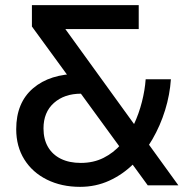

<svg xmlns="http://www.w3.org/2000/svg" viewBox="-20 -720 747 746"><path d="M554 0 104 -617V-700H519V-607H170L213 -636L673 0ZM291 6Q219 6 162.5 -22Q106 -50 74.5 -100.5Q43 -151 43 -218Q43 -321 108.5 -377Q174 -433 285 -433H315L323 -356H295Q230 -356 189.5 -320Q149 -284 149 -221Q149 -179 166.5 -149Q184 -119 216.5 -103Q249 -87 294 -87Q343 -87 382 -106.5Q421 -126 450.5 -159.5Q480 -193 500 -236Q520 -279 531.5 -324.5Q543 -370 546 -412H644Q640 -352 621.5 -292Q603 -232 572 -178.5Q541 -125 499 -83.5Q457 -42 404.5 -18Q352 6 291 6Z"/></svg>

Font: Host Grotesk Light Medium
Style: Regular
Weight: 500
Version: Version 1.003